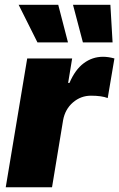

<svg xmlns="http://www.w3.org/2000/svg" viewBox="-20 -793 504 813"><path d="M4.3 0 95.2 -545.5H285.5L268.5 -441.8H274.1Q297.9 -497.9 334.5 -525.2Q371.1 -552.6 416.2 -552.6Q438.6 -552.6 464.5 -545.5L436.1 -377.8Q410.2 -387.8 365.1 -387.8Q322.1 -387.8 288.9 -359.2Q255.7 -330.6 247.2 -284.1L200.3 0ZM267.8 -613.6H138.5L58.9 -772.7H226.6ZM456.7 -613.6H331L289.1 -772.7H447.4Z"/></svg>

Font: Karasuma Gothic
Style: Italic
Weight: 900
Italic angle: -9.39999°
Designer: Rasmus Andersson / Ryoko Nishizuka
Foundry: Genbu
Version: Version 1.00